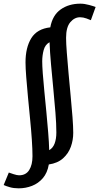

<svg xmlns="http://www.w3.org/2000/svg" viewBox="-44 -794 541 1046"><path d="M394 -774Q416 -774 441.5 -767Q467 -760 477 -756L451 -684Q445 -687 427 -693.5Q409 -700 392 -700Q362 -700 339 -673Q316 -646 316 -588Q316 -558 320 -507Q324 -456 329.5 -394.5Q335 -333 341 -271Q347 -209 351 -156Q355 -103 355 -70Q355 -31 342 5.5Q329 42 299.5 68.5Q270 95 222 102Q214 148 189.5 176.5Q165 205 130.5 218.5Q96 232 58 232Q31 232 10 226Q-11 220 -24 214L4 146Q12 149 30.5 155Q49 161 60 161Q97 161 115 132.5Q133 104 133 57Q133 21 129.5 -32Q126 -85 120 -145Q114 -205 108.5 -264Q103 -323 99 -373Q95 -423 95 -454Q95 -535 126.5 -586Q158 -637 230 -645Q242 -711 286.5 -742.5Q331 -774 394 -774ZM226 -564Q202 -551 194 -521.5Q186 -492 186 -459Q186 -437 189 -394.5Q192 -352 197.5 -297.5Q203 -243 208.5 -185Q214 -127 218.5 -72.5Q223 -18 224 24Q244 13 253.5 -12Q263 -37 263 -72Q263 -119 258 -180.5Q253 -242 246.5 -309.5Q240 -377 234 -443Q228 -509 226 -564Z"/></svg>

Font: Rosario SemiBold
Style: Italic
Weight: 600
Italic angle: -8.05°
Designer: Hector Gatti
Foundry: Omnibus Type
Version: Version 1.101; ttfautohint (v1.8.1.43-b0c9)